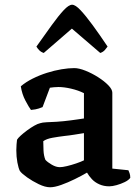

<svg xmlns="http://www.w3.org/2000/svg" viewBox="-20 -788 589 812"><path d="M192 4Q171 4 144 -9Q117 -22 94.5 -38Q72 -54 64 -65Q58 -77 53.5 -101Q49 -125 49 -153Q49 -166 50 -177Q51 -188 52 -197Q56 -204 67.5 -214.5Q79 -225 94.5 -236.5Q110 -248 125 -256.5Q140 -265 150 -267Q158 -270 177 -271Q196 -272 219 -273Q234 -274 249 -275.5Q264 -277 279 -279Q294 -281 308 -283Q322 -285 335 -287V-394Q311 -406 281 -413Q251 -420 227 -420Q218 -420 207.5 -419Q197 -418 191 -417L160 -335Q155 -333 143.5 -329Q132 -325 111 -323Q102 -335 87.5 -362.5Q73 -390 68 -423Q89 -441 118 -455.5Q147 -470 178.5 -480Q210 -490 240 -495Q270 -500 294 -500Q314 -500 341.5 -489Q369 -478 395 -461.5Q421 -445 438 -427.5Q455 -410 455 -396V-75L523 -68Q525 -64 528 -55.5Q531 -47 531 -36Q524 -26 507.5 -18Q491 -10 473 -5Q455 0 442 0Q419 0 400 -8.5Q381 -17 368.5 -30.5Q356 -44 348 -58Q326 -45 296.5 -30.5Q267 -16 239 -6Q211 4 192 4ZM233 -81Q244 -81 263 -85.5Q282 -90 302.5 -97Q323 -104 335 -110V-225Q316 -222 294.5 -218.5Q273 -215 253 -213Q228 -210 202.5 -205.5Q177 -201 163 -191Q163 -175 164 -152Q165 -129 172 -112Q181 -102 199 -91.5Q217 -81 233 -81ZM165 -564Q153 -568 145.5 -576Q138 -584 134 -591Q170 -642 199 -682Q228 -722 249.5 -745Q271 -768 285 -768Q299 -768 321 -744.5Q343 -721 372 -681.5Q401 -642 435 -591Q431 -585 423.5 -576.5Q416 -568 404 -564L284 -667Z"/></svg>

Font: Texturina 12pt SemiBold
Style: Regular
Weight: 600
Designer: Guillermo Torres Carreño
Foundry: Omnibus-Type
Version: Version 1.002